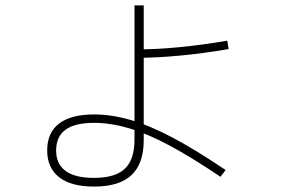

<svg xmlns="http://www.w3.org/2000/svg" viewBox="-20 -653 1040 708"><path d="M327 35Q242 35 198 0.5Q154 -34 154 -98Q154 -164 198 -197.5Q242 -231 327 -231Q391 -231 462 -210.5Q533 -190 618.5 -144.5Q704 -99 812 -26L793 -1Q688 -72 606 -116Q524 -160 456 -180Q388 -200 327 -200Q256 -200 221.5 -174.5Q187 -149 187 -98Q187 -48 222 -22.5Q257 3 326 3Q405 3 440.5 -31Q476 -65 476 -138V-191V-633H510V-135Q510 -50 465 -7.5Q420 35 327 35ZM492 -471Q558 -471 641 -479Q724 -487 818 -503L823 -472Q729 -456 644 -448Q559 -440 493 -440Z"/></svg>

Font: M PLUS 2 Thin ExtraLight
Style: Regular
Weight: 250
Version: Version 1.001